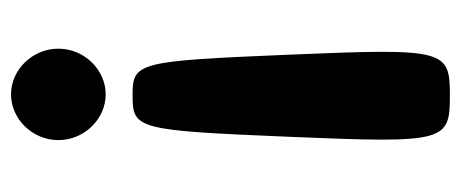

<svg xmlns="http://www.w3.org/2000/svg" viewBox="-270 -326 856 357"><g transform="rotate(-90 158.5 -148.0)"><path d="M76 -468C76 -420 115 -380 161 -380C207 -380 246 -420 246 -468C246 -516 207 -556 161 -556C115 -556 76 -516 76 -468ZM159 260C244 260 247 252 235 -35C223 -322 221 -330 159 -330C96 -330 94 -322 82 -35C70 252 73 260 159 260Z"/></g></svg>

Font: Hussar Print
Style: Bold
Weight: 700
Foundry: Cannot Into Space Fonts
Version: Version 2.00